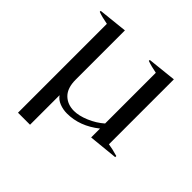

<svg xmlns="http://www.w3.org/2000/svg" viewBox="-180 -657 993 993"><g transform="rotate(45 316.5 -160.0)"><path d="M92 -464Q48 -472 22 -482V-489L182 -506V-146Q182 -85 212 -55Q242 -25 290 -25Q326 -25 371 -44Q416 -63 450 -93V-464Q408 -472 381 -482V-489L540 -506V-31Q569 -27 610 -15V-7L450 9V-56Q367 10 274 10Q245 10 219.5 0Q194 -10 180 -30V186H92Z"/></g></svg>

Font: Trirong
Style: Regular
Weight: 400
Designer: Katatrad Team
Foundry: CadsonDemak
Version: Version 1.001